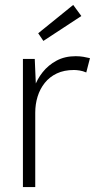

<svg xmlns="http://www.w3.org/2000/svg" viewBox="-20 -759 385 779"><path d="M73 0V-520H121L126 -404H119Q130 -437 153 -466Q176 -495 209.5 -513Q243 -531 287 -531Q304 -531 318.5 -528.5Q333 -526 345 -523L330 -465Q316 -471 303 -473Q290 -475 280 -475Q240 -475 210.5 -461Q181 -447 161.5 -422.5Q142 -398 132.5 -367Q123 -336 123 -302V0ZM156 -593 135 -624 277 -739 310 -694Z"/></svg>

Font: Mach ExtraLight
Style: Regular
Weight: 250
Version: Version 1.002